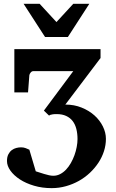

<svg xmlns="http://www.w3.org/2000/svg" viewBox="-20 -742 600 993"><path d="M527.8 -23.9Q527.8 8.3 517.8 39.6Q507.8 70.8 489.3 99.1Q470.7 127.4 445.1 151.6Q419.4 175.8 388.2 193.4Q356.9 210.9 321.3 220.9Q285.6 231 247.1 231Q198.2 231 156 218.5Q113.8 206.1 82.8 185.8Q51.8 165.5 33.9 140.6Q16.1 115.7 16.1 90.8Q16.1 69.8 23.2 56.2Q30.3 42.5 41 34.4Q51.8 26.4 64.5 23.2Q77.1 20 88.9 20Q102.5 20 113 24.2Q123.5 28.3 131.8 32.2L165 144Q172.9 146.5 184.3 150.1Q195.8 153.8 208.3 157.7Q220.7 161.6 233.2 164.3Q245.6 167 255.9 167Q274.4 167 291 158.4Q307.6 149.9 321.5 135.3Q335.4 120.6 346.4 101.3Q357.4 82 365 61Q372.6 40 376.7 18.3Q380.9 -3.4 380.9 -22.9Q380.9 -51.3 374.8 -75.2Q368.7 -99.1 355.7 -116Q342.8 -132.8 322.3 -142.3Q301.8 -151.9 272.9 -151.9Q259.8 -151.9 252 -150.6Q244.1 -149.4 240.2 -147.9Q235.4 -146 233.9 -144L207 -169.9L358.9 -374H151.9Q144.5 -374 138.7 -366.9Q132.8 -359.9 131.8 -353L125 -264.2H54.2V-487.8H500V-441.9L317.9 -201.2Q363.8 -201.2 402.3 -185.5Q440.9 -169.9 468.8 -144.8Q496.6 -119.6 512.2 -87.9Q527.8 -56.2 527.8 -23.9ZM331.1 -550.8H212.9L102.1 -722.2H185.1L272 -627.9L358.9 -722.2H441.9Z"/></svg>

Font: Charis SIL Phon
Style: Bold
Weight: 700
Foundry: SIL International
Version: Version 5.000